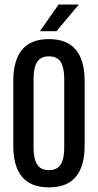

<svg xmlns="http://www.w3.org/2000/svg" viewBox="-20 -822 434 852"><path d="M197 9.5Q117 9.5 78 -37.2Q39 -84 39 -174.5V-464Q39 -554.5 78 -601.5Q117 -648.5 197 -648.5Q277 -648.5 316.2 -601.5Q355.5 -554.5 355.5 -464V-174.5Q355.5 -84 316.2 -37.2Q277 9.5 197 9.5ZM197 -67Q234 -67 249.5 -92.5Q265 -118 265 -165.5V-473.5Q265 -521.5 249.5 -546.8Q234 -572 197 -572Q160.5 -572 144.8 -546.8Q129 -521.5 129 -473.5V-165.5Q129 -118 144.8 -92.5Q160.5 -67 197 -67ZM240 -802H330L230.5 -683.5H157Z"/></svg>

Font: Anek Tamil Condensed Medium
Style: Regular
Weight: 500
Width: 3
Designer: Aadarsh Rajan (Tamil), Yesha Goshar (Latin)
Foundry: Ek Type
Version: Version 1.003